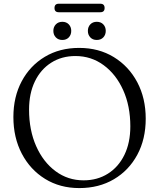

<svg xmlns="http://www.w3.org/2000/svg" viewBox="-20 -966 832 1004"><path d="M394 -715.5Q496.5 -715.5 575 -667.5Q653.5 -619.5 697.8 -536Q742 -452.5 742 -345.5Q742 -238.5 698 -156.8Q654 -75 575.8 -28.8Q497.5 17.5 394.5 17.5Q293.5 17.5 215.8 -30.5Q138 -78.5 94 -162.5Q50 -246.5 50 -354Q50 -459.5 93.5 -541Q137 -622.5 214.5 -669Q292 -715.5 394 -715.5ZM661.5 -305.5Q661.5 -411.5 624.2 -494.5Q587 -577.5 522 -625.2Q457 -673 374.5 -673Q302.5 -673 247.8 -638.2Q193 -603.5 162.5 -540.5Q132 -477.5 132 -392.5Q132 -285.5 169 -202Q206 -118.5 270.5 -70.8Q335 -23 417 -23Q489 -23 544.2 -57.8Q599.5 -92.5 630.5 -156Q661.5 -219.5 661.5 -305.5ZM306 -757Q285 -757 272 -770.5Q259 -784 259 -804.5Q259 -825 272 -838.5Q285 -852 306 -852Q327 -852 339.8 -838.5Q352.5 -825 352.5 -804.5Q352.5 -784 339.8 -770.5Q327 -757 306 -757ZM486 -757Q465 -757 452.2 -770.5Q439.5 -784 439.5 -804.5Q439.5 -825 452.2 -838.5Q465 -852 486 -852Q507.5 -852 520.2 -838.5Q533 -825 533 -804.5Q533 -784 520.2 -770.5Q507.5 -757 486 -757ZM265 -924Q265 -946.5 287.5 -946.5H504.5Q527 -946.5 527 -924Q527 -902 504.5 -902H287.5Q265 -902 265 -924Z"/></svg>

Font: Fraunces 9pt S050 Light
Style: Regular
Weight: 300
Version: Version 1.000; ttfautohint (v1.8.3)